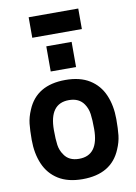

<svg xmlns="http://www.w3.org/2000/svg" viewBox="-100 -983 753 1060"><g transform="rotate(-10 276.5 -453.0)"><path d="M36 0ZM415 -804ZM415 -804H137V-919H415ZM36 0ZM347 -603H205V-744H347ZM276 13Q194 13 140.5 -20.5Q87 -54 61.5 -113.5Q36 -173 36 -249Q36 -303 40 -339.5Q44 -376 61 -415Q114 -543 276 -543Q358 -543 411.5 -509.5Q465 -476 490.5 -416.5Q516 -357 516 -281Q516 -227 512 -190.5Q508 -154 491 -115Q438 13 276 13ZM276 -101Q386 -101 386 -249Q386 -301 381.5 -333Q377 -365 360 -390Q333 -430 276 -430Q166 -430 166 -281Q166 -229 170.5 -197.5Q175 -166 193 -141Q219 -101 276 -101Z"/></g></svg>

Font: Tanohe Sans SemiBold
Style: Regular
Weight: 600
Designer: Village Type and Design LLC & Cristiano Sobral
Foundry: Cooper Hewitt Smithsonian Design Museum
Version: Version 1.00;September 29, 2021;FontCreator 13.0.0.2655 64-b